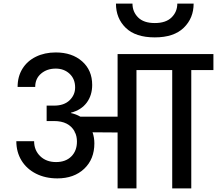

<svg xmlns="http://www.w3.org/2000/svg" viewBox="-20 -1038 1196 1058"><path d="M1156 -652H1034V0H929V-652H732V0H628V-308L490 -309Q500 -280 500 -248Q500 -161 444 -108Q388 -55 296 -55Q230 -55 178.5 -81Q127 -107 98.5 -153.5Q70 -200 70 -260H168Q168 -210 201.5 -177.5Q235 -145 289 -145Q342 -145 373 -176Q404 -207 404 -258Q404 -287 393 -309H391V-314Q359 -371 278 -371H237V-456H278Q333 -456 363.5 -485.5Q394 -515 394 -556Q394 -603 363.5 -631.5Q333 -660 287 -660Q239 -660 206.5 -632.5Q174 -605 174 -559H77Q77 -616 103.5 -659Q130 -702 178 -725.5Q226 -749 287 -749Q377 -749 432.5 -700Q488 -651 488 -570Q488 -513 458 -472.5Q428 -432 371 -417V-415Q399 -409 423 -395H628V-740H1156ZM1047 -1018Q1047 -938 992.5 -885Q938 -832 833 -832Q727 -832 673 -884.5Q619 -937 619 -1018H710Q710 -973 741 -942Q772 -911 833 -911Q894 -911 925.5 -942Q957 -973 957 -1018Z"/></svg>

Font: MSTAGE Medium
Style: Regular
Weight: 500
Designer: Ninad Kale (Devanagari), Jonny Pinhorn (Latin)
Foundry: Indian Type Foundry
Version: 4.004